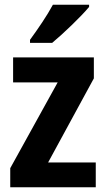

<svg xmlns="http://www.w3.org/2000/svg" viewBox="-20 -786 445 806"><path d="M354 -766H202C178 -721 139 -664 106 -619V-606H199C246 -645 323 -719 354 -757ZM382 0V-104H182L374 -457V-545H35V-440H222L23 -80V0Z"/></svg>

Font: Noto Sans Display SemiCondensed
Style: Bold
Weight: 700
Width: 4
Designer: Monotype Design Team
Foundry: Monotype Imaging Inc.
Version: Version 1.900